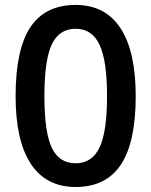

<svg xmlns="http://www.w3.org/2000/svg" viewBox="-20 -745 611 775"><path d="M527.8 -356.9Q527.8 -170.9 468 -80.6Q408.2 9.8 285.2 9.8Q166 9.8 104.5 -83.5Q43 -176.8 43 -356.9Q43 -545.9 102.8 -635.5Q162.6 -725.1 285.2 -725.1Q404.8 -725.1 466.3 -631.3Q527.8 -537.6 527.8 -356.9ZM159.2 -356.9Q159.2 -210.9 189.2 -148.4Q219.2 -85.9 285.2 -85.9Q351.1 -85.9 381.6 -149.4Q412.1 -212.9 412.1 -356.9Q412.1 -500.5 381.6 -564.7Q351.1 -628.9 285.2 -628.9Q219.2 -628.9 189.2 -565.9Q159.2 -502.9 159.2 -356.9Z"/></svg>

Font: Open Sans Semibold
Style: Regular
Weight: 600
Foundry: Ascender Corporation
Version: Version 1.10; ttfautohint (v1.5.65-e2d9)